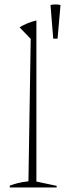

<svg xmlns="http://www.w3.org/2000/svg" viewBox="-20 -824 300 844"><path d="M23 0V-8Q39 -14 58 -19Q77 -24 105 -27L115 -653L66 -704Q101 -725 140 -734V-26L229 -7V0ZM214 -654 202 -802Q224 -807 246 -802L233 -654Z"/></svg>

Font: Piazzolla Thin
Style: Regular
Weight: 100
Designer: Juan Pablo del Peral
Foundry: Huerta Tipografica
Version: Version 1.330